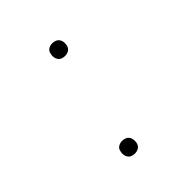

<svg xmlns="http://www.w3.org/2000/svg" viewBox="-152 -637 754 754"><g transform="rotate(-45 225.0 -260.0)"><path d="M250 -457Q241 -457 233.5 -460Q226 -463 221.5 -469.5Q217 -476 215.5 -484.5Q214 -493 216 -501Q217 -507 219.5 -512.5Q222 -518 227.5 -521.5Q233 -525 238.5 -526.5Q244 -528 250 -528Q259 -528 266.5 -525Q274 -522 279 -515.5Q284 -509 285 -500.5Q286 -492 285 -484Q284 -478 281 -472.5Q278 -467 273 -463.5Q268 -460 262 -458.5Q256 -457 250 -457ZM173 8Q164 8 156.5 5Q149 2 144.5 -4.5Q140 -11 138.5 -19.5Q137 -28 139 -36Q140 -42 142.5 -47.5Q145 -53 150.5 -56.5Q156 -60 161.5 -61.5Q167 -63 173 -63Q182 -63 189.5 -60Q197 -57 202 -50.5Q207 -44 208 -35.5Q209 -27 208 -19Q207 -13 204 -7.5Q201 -2 196 1.5Q191 5 185 6.5Q179 8 173 8Z"/></g></svg>

Font: Iosevka Etoile Thin
Style: Italic
Weight: 100
Italic angle: -9°
Designer: Belleve Invis
Foundry: Belleve Invis
Version: Version 22.1.2; ttfautohint (v1.8.4)